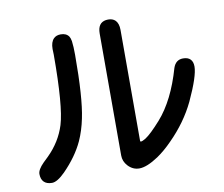

<svg xmlns="http://www.w3.org/2000/svg" viewBox="-84 -865 1169 1001"><g transform="rotate(-10 500.0 -364.5)"><path d="M898.4 -493.2Q923.8 -493.2 937 -480Q950.2 -466.8 950.2 -441.4Q950.2 -390.6 891.6 -264.6Q842.8 -163.1 756.8 -77.1Q716.8 -36.1 676.8 -8.8Q615.2 32.2 575.2 32.2Q541 32.2 515.6 4.9Q493.2 -19.5 493.2 -50.8V-696.3Q493.2 -752.9 537.1 -759.8Q543 -760.7 548.8 -760.7Q573.2 -760.7 586.9 -747.1Q603.5 -730.5 603.5 -696.3V-113.3Q603.5 -106.4 604.5 -105.5Q605.5 -104.5 607.4 -104.5Q615.2 -104.5 632.8 -115.2Q662.1 -133.8 716.8 -195.3Q798.8 -288.1 845.7 -452.1Q859.4 -493.2 898.4 -493.2ZM347.7 -609.4Q347.7 -382.8 325.2 -276.4Q312.5 -213.9 289.1 -162.1Q253.9 -85.9 183.6 -14.6Q141.6 27.3 113.8 27.3Q85.9 27.3 71.3 12.7Q56.6 -2 56.6 -29.3Q56.6 -52.7 88.9 -85L115.2 -110.4Q182.6 -176.8 209 -261.7Q238.3 -357.4 238.3 -629.9L237.3 -659.2Q237.3 -696.3 254.9 -713.9Q268.6 -727.5 292 -727.5Q321.3 -727.5 335 -708Q340.8 -699.2 343.8 -682.6Q347.7 -653.3 347.7 -609.4Z"/></g></svg>

Font: FakePearl
Style: SemiBold
Weight: 400
Version: Version 1.2